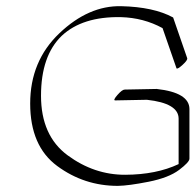

<svg xmlns="http://www.w3.org/2000/svg" viewBox="-20 -566 636 624"><path d="M560.5 -32.7V-180.7Q560.1 -230.5 457.5 -241.7L354.5 -239.7Q346.2 -239.7 361.6 -257.3Q377 -274.9 385.3 -274.9L488.8 -276.9Q488.8 -276.9 489.3 -276.9Q595.2 -265.1 595.7 -211.9V-50.3Q595.7 -39.1 562 -13.7Q528.3 11.7 462.9 24.7Q397.5 37.6 362.8 38.1Q253.4 38.1 165.8 -26.6Q78.1 -91.3 78.1 -229.5Q78.1 -367.7 173.1 -458Q268.1 -548.3 373.8 -545.9Q479.5 -543.5 542.5 -509.3Q543 -508.8 543 -508.3L588.4 -377Q590.3 -370.6 573.7 -355.5Q557.1 -340.3 553.7 -343.8L508.3 -474.6Q446.8 -508.3 373 -510.3Q248 -512.7 180.7 -449.7Q113.3 -384.8 113.3 -254.9Q113.3 -125 199.7 -61.3Q286.1 2.4 387.2 2Q488.3 1.5 560.5 -32.7Z"/></svg>

Font: ML-NILA05
Style: Regular
Weight: 400
Designer: CLT@C-DIT
Version: Version ML-NILA05 1.0